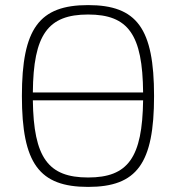

<svg xmlns="http://www.w3.org/2000/svg" viewBox="-20 -722 697 754"><path d="M326 -702C134 -702 66 -610 66 -345C66 -80 134 12 326 12C518 12 585 -80 585 -345C585 -610 518 -702 326 -702ZM326 -665C484 -665 540 -586 542 -359H109C111 -586 168 -665 326 -665ZM326 -25C169 -25 112 -103 109 -328H542C539 -103 483 -25 326 -25Z"/></svg>

Font: Exo 2 Extra Light
Style: Regular
Weight: 250
Designer: Natanael Gama
Version: Version 1.001;PS 001.001;hotconv 1.0.88;makeotf.lib2.5.64775